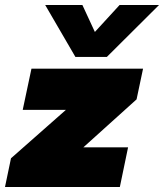

<svg xmlns="http://www.w3.org/2000/svg" viewBox="-51 -749 657 769"><path d="M251 -521 130 -729H279L329 -621L428 -729H586L377 -521ZM-31 0 -7 -115 213 -309H40L75 -474H522L496 -351L283 -159H462L429 0Z"/></svg>

Font: Kanit ExtraBold
Style: Italic
Weight: 800
Italic angle: -12°
Designer: Katatrad Team
Foundry: CadsonDemak
Version: Version 2.000; ttfautohint (v1.8.3)